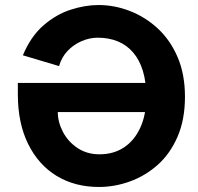

<svg xmlns="http://www.w3.org/2000/svg" viewBox="-20 -732 789 764"><path d="M374 12Q278 12 205.5 -32Q133 -76 92 -159Q51 -242 51 -357V-402H592L593 -286H210Q210 -246 230.5 -207Q251 -168 288.5 -143Q326 -118 376 -118Q432 -118 473.5 -145.5Q515 -173 538.5 -224.5Q562 -276 562 -347Q562 -406 548.5 -450Q535 -494 509.5 -523.5Q484 -553 448.5 -567.5Q413 -582 369 -582Q336 -582 304 -568Q272 -554 248.5 -529Q225 -504 215 -469L71 -512Q103 -588 153.5 -631.5Q204 -675 261.5 -693.5Q319 -712 372 -712Q436 -712 497.5 -688Q559 -664 608.5 -618Q658 -572 687 -504Q716 -436 716 -347Q716 -256 686.5 -188Q657 -120 607.5 -76Q558 -32 497 -10Q436 12 374 12Z"/></svg>

Font: Inclusive Sans
Style: Bold
Weight: 700
Designer: Olivia King
Foundry: Olivia King
Version: Version 2.004